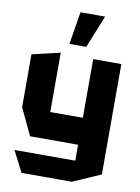

<svg xmlns="http://www.w3.org/2000/svg" viewBox="-103 -842 813 1115"><g transform="rotate(10 303.0 -285.0)"><path d="M399 204V-519H565V132L400 204ZM104 204 41 81V80H399V204ZM116 -14 41 -172V-173H399V-14ZM41 -173V-484L206 -523H207V-173ZM248 -582 279 -774H424V-773L347 -582Z"/></g></svg>

Font: Foldit
Style: Bold
Weight: 700
Version: Version 1.003